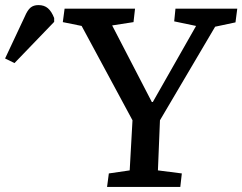

<svg xmlns="http://www.w3.org/2000/svg" viewBox="-227 -735 953 755"><path d="M370 -334H374L544 -633L458 -651L463 -701H706L699 -647L619 -630L402 -262L394 -65L488 -53L482 0H194L201 -53L283 -65L294 -262L94 -633L20 -648L27 -701H304L298 -648L214 -635ZM-170 -487 -207 -505 -130 -669Q-119 -695 -107 -705Q-95 -715 -76 -715Q-53 -715 -38.5 -702.5Q-24 -690 -14 -664V-649Z"/></svg>

Font: Literata Medium
Style: Italic
Weight: 500
Italic angle: -2°
Designer: Latin by Veronika Burian and Jose Scaglione. Greek by Irene Vlachou. Cyrillic by Vera Evstafieva
Foundry: TypeTogether
Version: Version 3.103;gftools[0.9.29]